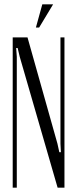

<svg xmlns="http://www.w3.org/2000/svg" viewBox="-20 -873 360 893"><path d="M162.1 -745.1H147L176.8 -853H227.1ZM107.9 -699.2 247.1 -205.1 255.9 -165H263.2L261.2 -205.1V-699.2H279.8V0H248L71.8 -608.9L62 -649.9H55.2L58.1 -608.9V0H39.1V-699.2Z"/></svg>

Font: Moniqa Narrow Heading
Style: Regular
Weight: 400
Width: 4
Designer: Rajesh Rajput
Foundry: Rajesh Rajput
Version: Version 1.000